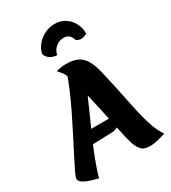

<svg xmlns="http://www.w3.org/2000/svg" viewBox="-281 -1229 1240 1392"><g transform="rotate(-30 339.0 -532.5)"><path d="M419 -712Q407 -659 379.5 -589.5Q352 -520 316.5 -441.5Q281 -363 244.5 -280.5Q208 -198 176.5 -118Q145 -38 126 33Q68 19 36.5 6Q5 -7 -7 -20Q-19 -33 -19 -44Q-19 -57 0.5 -98Q20 -139 51.5 -200Q83 -261 120.5 -334.5Q158 -408 196 -486Q234 -564 265.5 -639Q297 -714 315 -777ZM460 -65Q453 -85 442.5 -128Q432 -171 420 -229Q408 -287 394 -353Q380 -419 365 -484.5Q350 -550 334.5 -608Q319 -666 304 -708Q291 -743 275 -762Q259 -781 249 -793Q272 -799 294 -802Q316 -805 332 -805Q395 -805 432.5 -784.5Q470 -764 491.5 -724Q513 -684 527 -626Q541 -568 557 -494Q579 -393 597.5 -301Q616 -209 639.5 -134.5Q663 -60 697 -12Q663 0 628 8Q593 16 569 16Q517 16 495.5 -5.5Q474 -27 460 -65ZM198 -306H467Q464 -278 452.5 -256.5Q441 -235 420.5 -222Q400 -209 369 -208L146 -201ZM570 -921Q557 -915 543.5 -911Q530 -907 520 -907Q498 -907 481 -920Q471 -951 454.5 -964.5Q438 -978 412 -978Q387 -978 365 -966.5Q343 -955 328.5 -935.5Q314 -916 310 -892Q288 -892 267 -901.5Q246 -911 233 -926.5Q220 -942 220 -958Q230 -998 257.5 -1029.5Q285 -1061 323.5 -1079.5Q362 -1098 404 -1098Q452 -1098 489.5 -1075Q527 -1052 548.5 -1012Q570 -972 570 -921Z"/></g></svg>

Font: Merienda Black
Style: Regular
Weight: 900
Designer: Eduardo Rodriguez Tunni
Foundry: Eduardo Rodriguez Tunni
Version: Version 2.001